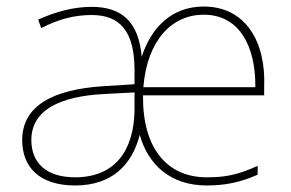

<svg xmlns="http://www.w3.org/2000/svg" viewBox="-20 -651 890 588"><path d="M604 -631C506 -631 443 -567 414 -477C405 -583 354 -630 261 -630C205 -630 150 -615 97 -591L106 -565C163 -594 211 -605 261 -605C347 -605 392 -556 392 -436V-393L296 -387C142 -377 48 -327 48 -222C48 -138 102 -83 210 -83C322 -83 384 -145 408 -238C433 -148 501 -83 613 -83C670 -83 718 -93 769 -116V-143C707 -115 670 -108 613 -108C491 -108 416 -198 418 -359H789V-384C795 -523 732 -631 604 -631ZM604 -606C709 -606 763 -516 762 -384H419C431 -529 507 -606 604 -606ZM298 -363 392 -368V-313C390 -192 334 -108 210 -108C123 -108 76 -151 76 -222C76 -315 165 -356 298 -363Z"/></svg>

Font: Noto Sans Kannada UI Thin
Style: Regular
Weight: 100
Designer: Jelle Bosma - Monotype Design Team
Foundry: Monotype Imaging Inc.
Version: Version 2.005